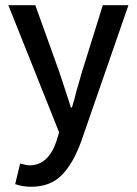

<svg xmlns="http://www.w3.org/2000/svg" viewBox="-20 -509 523 734"><path d="M38 195 57 116Q80 123 93 123Q165 123 196 30L206 -3L12 -489H115L206 -236L236 -145L251 -98H255Q266 -134 272 -160L294 -236L373 -489H471L291 30Q260 116 216 160.5Q172 205 99 205Q66 205 38 195Z"/></svg>

Font: Assistant SemiBold
Style: Regular
Weight: 600
Designer: Hebrew By Ben Nathan, Latin by Paul Hunt
Version: Version 2.001; ttfautohint (v1.6)